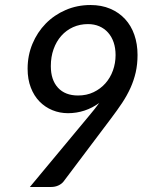

<svg xmlns="http://www.w3.org/2000/svg" viewBox="-20 -745 620 765"><path d="M336.5 -285.5Q347.5 -298.5 357.2 -310.8Q367 -323 375.5 -335Q348.5 -315 316.8 -304.5Q285 -294 251 -294Q218 -294 188.8 -306Q159.5 -318 137.5 -340.5Q115.5 -363 102.8 -396Q90 -429 90 -471Q90 -524 109.2 -570.2Q128.5 -616.5 162.2 -651Q196 -685.5 241.8 -705.2Q287.5 -725 340.5 -725Q384.5 -725 419.2 -710.2Q454 -695.5 478.2 -669.2Q502.5 -643 515.2 -606.5Q528 -570 528 -526Q528 -489 520.8 -457Q513.5 -425 500 -395Q486.5 -365 466.8 -335.2Q447 -305.5 422 -272.5L233 -21.5Q225.5 -12 212.5 -6Q199.5 0 183.5 0H99ZM440.5 -525.5Q440.5 -553.5 432.8 -576.2Q425 -599 410.5 -615.2Q396 -631.5 375.8 -640.2Q355.5 -649 330.5 -649Q298.5 -649 271.2 -636.8Q244 -624.5 224.2 -602.2Q204.5 -580 193.5 -549.2Q182.5 -518.5 182.5 -481.5Q182.5 -426.5 211 -395.5Q239.5 -364.5 291 -364.5Q325.5 -364.5 353 -377.8Q380.5 -391 400 -413Q419.5 -435 430 -464.2Q440.5 -493.5 440.5 -525.5Z"/></svg>

Font: Lato Medium
Style: Italic
Weight: 500
Italic angle: -7°
Designer: Lukasz Dziedzic
Foundry: tyPoland Lukasz Dziedzic
Version: Version 2.006; 2014-01-15